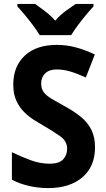

<svg xmlns="http://www.w3.org/2000/svg" viewBox="-20 -1020 544 984"><path d="M467 -265Q467 -167 402.5 -111.5Q338 -56 226 -56Q179 -56 131 -66.5Q83 -77 41 -99V-240Q88 -217 137 -199Q186 -181 234 -181Q283 -181 303.5 -203Q324 -225 324 -258Q324 -296 289.5 -321Q255 -346 203 -376Q182 -388 155.5 -404.5Q129 -421 104.5 -445Q80 -469 64 -503.5Q48 -538 48 -586Q48 -680 107 -735Q166 -790 272 -790Q319 -790 365.5 -778Q412 -766 466 -741L420 -623Q373 -644 339 -654Q305 -664 270 -664Q232 -664 211.5 -644Q191 -624 191 -592Q191 -566 203.5 -548.5Q216 -531 242.5 -515Q269 -499 309 -477Q359 -450 394.5 -421Q430 -392 448.5 -354.5Q467 -317 467 -265ZM183 -840Q171 -861 150.5 -888.5Q130 -916 108 -942.5Q86 -969 69 -987V-1000H160Q183 -984 211 -962.5Q239 -941 263 -914Q287 -942 315.5 -963Q344 -984 368 -1000H459V-987Q442 -969 420 -942.5Q398 -916 378 -889Q358 -862 345 -840Z"/></svg>

Font: Noto Sans Malayalam UI SemiCondensed
Style: Bold
Weight: 700
Width: 4
Designer: Jelle Bosma - Monotype Design Team
Foundry: Monotype Imaging Inc.
Version: Version 2.104; ttfautohint (v1.8.4.7-5d5b)